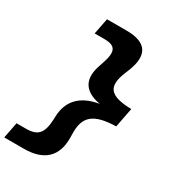

<svg xmlns="http://www.w3.org/2000/svg" viewBox="-272 -927 1125 1251"><g transform="rotate(30 291.0 -301.0)"><path d="M-38 200H109.5C262.5 200 338 124.5 335.5 -15L335 -45.5C332.5 -170.5 388.5 -223 558 -227L586.5 -374C418.5 -377.5 383.5 -430.5 434 -555.5L446.5 -586.5C502.5 -726 457.5 -801.5 304.5 -801.5H157L133.5 -681.5H205C293.5 -681.5 311.5 -644.5 275 -540L266 -513.5C228 -404 258 -324.5 391.5 -300.5C249 -277 188 -197.5 183 -88.5L182 -61.5C177 43 145.5 80 57 80H-14.5Z"/></g></svg>

Font: Monaspace Neon ExtraBold
Style: Italic
Weight: 800
Italic angle: -11°
Designer: Riley Cran & the Lettermatic Team
Foundry: Lettermatic
Version: Version 1.200 (Monaspace Neon)